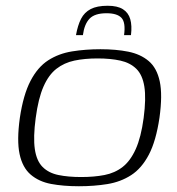

<svg xmlns="http://www.w3.org/2000/svg" viewBox="-20 -640 615 667"><path d="M254 7Q200 7 157.5 -1Q115 -9 86.5 -33.5Q58 -58 48 -105Q38 -152 49 -231Q61 -311 86 -359Q111 -407 147.5 -430.5Q184 -454 230.5 -461.5Q277 -469 329 -469Q383 -469 425.5 -460.5Q468 -452 496.5 -428Q525 -404 535 -357Q545 -310 534 -231Q522 -150 497 -102.5Q472 -55 435.5 -31.5Q399 -8 353 -0.5Q307 7 254 7ZM262 -25Q307 -25 343 -32Q379 -39 406 -60Q433 -81 451.5 -122Q470 -163 479 -230Q488 -298 481.5 -339Q475 -380 453.5 -401Q432 -422 398 -429.5Q364 -437 319 -437Q274 -437 238.5 -429.5Q203 -422 176 -401Q149 -380 131 -339Q113 -298 104 -230Q95 -163 101 -122Q107 -81 128 -60Q149 -39 183 -32Q217 -25 262 -25ZM354 -620Q388 -620 407 -608Q426 -596 432.5 -573.5Q439 -551 435 -518H411Q417 -562 402 -578Q387 -594 350 -594Q309 -594 291 -575Q273 -556 268 -518H244Q250 -552 261.5 -574.5Q273 -597 295 -608.5Q317 -620 354 -620Z"/></svg>

Font: Genos Thin Light
Style: Italic
Weight: 300
Italic angle: -8°
Version: Version 1.010